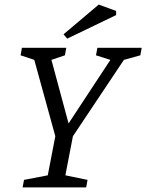

<svg xmlns="http://www.w3.org/2000/svg" viewBox="-20 -820 640 840"><path d="M79 0 85 -33 189 -53 222 -224 130 -558 70 -578 76 -611H270L264 -578L205 -558L280 -280L463 -558L400 -578L406 -611H600L594 -578L522 -558L299 -224L266 -53L363 -33L357 0ZM274 -651 258 -670 412 -800 488 -772V-754Z"/></svg>

Font: Manuale
Style: Italic
Weight: 400
Italic angle: -11°
Designer: Eduardo Tunni / Pablo Cosgaya
Foundry: Eduardo Tunni / Pablo Cosgaya
Version: Version 1.002